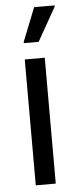

<svg xmlns="http://www.w3.org/2000/svg" viewBox="-53 -746 305 775"><g transform="rotate(-5 100.0 -358.5)"><path d="M60 0V-510H141V0ZM62 -576V-581L116 -717H199V-712L122 -576Z"/></g></svg>

Font: Saira Condensed Medium
Style: Regular
Weight: 500
Width: 3
Designer: Hector Gatti with collaboration of the Omnibus-Type team
Foundry: Omnibus-Type
Version: Version 1.101